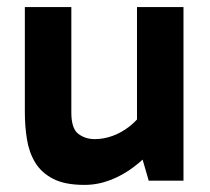

<svg xmlns="http://www.w3.org/2000/svg" viewBox="-20 -509 593 541"><path d="M218 12Q163 12 130 -5Q97 -22 79.5 -50.5Q62 -79 56 -116Q50 -153 50 -193V-489H181V-192Q181 -147 200.5 -132Q220 -117 247 -117Q272 -117 297 -126Q322 -135 344.5 -152.5Q367 -170 382 -193L398 -124H366V-489H497V0H399L372 -93L414 -92Q389 -63 357.5 -39Q326 -15 290.5 -1.5Q255 12 218 12Z"/></svg>

Font: Gabarito SemiBold
Style: Regular
Weight: 600
Designer: Leandro Assis / Alvaro Franca / Felipe Casaprima
Foundry: Naipe Foundry
Version: Version 1.000